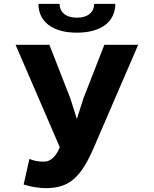

<svg xmlns="http://www.w3.org/2000/svg" viewBox="-20 -966 800 999"><path d="M61 -733 291 -200C272 -152 243 -125 210 -125C178 -125 162 -128 133 -139L103 -6C140 6 186 13 218 13C340 13 401 -42 469 -200L699 -733H523L414 -454L380 -347L346 -454L237 -733ZM180 -946C180 -856 250 -796 380 -796C510 -796 580 -856 580 -946H470C470 -905 440 -874 380 -874C320 -874 290 -905 290 -946Z"/></svg>

Font: Kreadon Extra Bold
Style: Regular
Weight: 800
Designer: kohakuno
Foundry: StudioGnu
Version: Version 1.000;Glyphs 3.1.2 (3151)